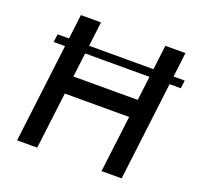

<svg xmlns="http://www.w3.org/2000/svg" viewBox="-130 -891 1066 1032"><g transform="rotate(20 403.5 -375.0)"><path d="M807 -610 801 -564H737L668 0H553L593 -324H225L185 0H70L139 -564H74L80 -610H145L162 -750H277L260 -610H628L645 -750H760L743 -610ZM605 -426 622 -564H254L237 -426Z"/></g></svg>

Font: Orkney Medium
Style: MediumItalic
Weight: 500
Designer: Samuel Oakes and Alfredo Marco Pradil
Foundry: Alfredo Marco Pradil
Version: 1.0; ttfautohint (v1.5)